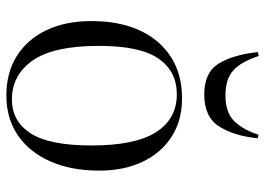

<svg xmlns="http://www.w3.org/2000/svg" viewBox="-132 -666 813 588"><g transform="rotate(90 274.0 -372.5)"><path d="M273 14Q203 14 152 -18Q101 -50 73 -108.5Q45 -167 45 -247Q45 -332 73.5 -394Q102 -456 155 -490Q208 -524 282 -524Q349 -524 398.5 -492.5Q448 -461 475.5 -404Q503 -347 503 -270Q503 -184 474.5 -120Q446 -56 394.5 -21Q343 14 273 14ZM285 -3Q352 -3 389 -60.5Q426 -118 426 -247Q426 -380 385.5 -444Q345 -508 269 -508Q199 -508 160 -452Q121 -396 121 -269Q121 -131 165.5 -67Q210 -3 285 -3ZM270 -592Q202 -592 175 -636.5Q148 -681 140 -756L152 -759Q169 -706 195.5 -681.5Q222 -657 273 -657Q325 -657 351.5 -684Q378 -711 393 -758L404 -756Q397 -684 368 -638Q339 -592 270 -592Z"/></g></svg>

Font: Literata 72pt Light
Style: Regular
Weight: 300
Designer: Latin by Veronika Burian and Jose Scaglione. Greek by Irene Vlachou. Cyrillic by Vera Evstafieva.
Foundry: TypeTogether
Version: Version 3.002